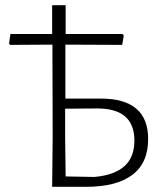

<svg xmlns="http://www.w3.org/2000/svg" viewBox="-20 -720 632 740"><path d="M551 -184Q551 -92 490 -46Q429 0 312 0H181L183 -194L182 -548L19 -547L15 -552L20 -589H181V-700H233V-589H452L457 -583L451 -547L232 -548V-340H369Q551 -340 551 -184ZM498 -178Q498 -302 355 -302L231 -301V-197L233 -40L344 -38Q421 -45 459.5 -79.5Q498 -114 498 -178Z"/></svg>

Font: Luna Sans Light
Style: Regular
Weight: 300
Designer: Juan Pablo del Peral
Foundry: Huerta Tipografica
Version: Version 2.001; ttfautohint (v1.5)